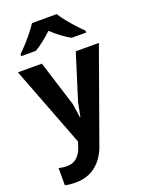

<svg xmlns="http://www.w3.org/2000/svg" viewBox="-198 -952 982 1297"><g transform="rotate(-20 292.5 -303.5)"><path d="M113 253Q88 253 69.5 251Q51 249 37 245V122Q47 124 63 126.5Q79 129 96 129Q142 129 171.5 99.5Q201 70 212 27Q214 19 217 11.5Q220 4 221 -4L0 -580H172L275 -252L290 -151H293L313 -252L416 -580H582L347 75Q319 157 260 205Q201 253 113 253ZM58 -675V-689Q87 -716 114.5 -747Q142 -778 165.5 -808Q189 -838 203 -860H381Q397 -833 422.5 -801.5Q448 -770 475.5 -740Q503 -710 525 -689V-675H421Q390 -692 355 -718Q320 -744 290 -773Q259 -744 226 -718Q193 -692 163 -675Z"/></g></svg>

Font: Menbere
Style: Regular
Weight: 400
Designer: Aleme Tadesse
Foundry: Sorkin Type Co
Version: Version 1.000